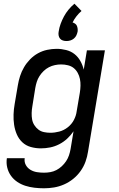

<svg xmlns="http://www.w3.org/2000/svg" viewBox="-20 -791 640 1034"><path d="M217 223Q191 223 165.5 220Q140 217 116.5 209.5Q93 202 73 188.5Q53 175 39 155.5Q25 136 19 111.5Q13 87 17 61H113Q110 81 119 97.5Q128 114 144 123.5Q160 133 178.5 136Q197 139 217 139Q234 139 251 136Q268 133 283.5 125Q299 117 312.5 104.5Q326 92 336 77Q346 62 351.5 45.5Q357 29 360 12L376 -84Q361 -62 341.5 -44Q322 -26 298.5 -14Q275 -2 250 3Q225 8 200 8Q172 8 145.5 0.5Q119 -7 100 -25Q81 -43 70.5 -67.5Q60 -92 56 -119Q52 -146 53 -174.5Q54 -203 59 -231L76 -331Q80 -356 88 -381Q96 -406 109.5 -429Q123 -452 142 -471.5Q161 -491 184.5 -504Q208 -517 234 -522.5Q260 -528 285 -528Q311 -528 336.5 -521.5Q362 -515 381 -500Q400 -485 412.5 -463Q425 -441 431 -416L448 -520H545L454 26Q450 53 440.5 79.5Q431 106 414 130Q397 154 374 172.5Q351 191 324.5 202.5Q298 214 271 218.5Q244 223 217 223ZM251 -76Q275 -76 299.5 -82.5Q324 -89 345 -105.5Q366 -122 378 -145Q390 -168 393 -192L410 -292Q413 -311 413.5 -329.5Q414 -348 410.5 -365.5Q407 -383 398.5 -398.5Q390 -414 377 -424.5Q364 -435 346 -439.5Q328 -444 309 -444Q293 -444 276 -440.5Q259 -437 243.5 -429Q228 -421 215 -408.5Q202 -396 192.5 -381Q183 -366 178 -350Q173 -334 170 -317L154 -217Q151 -200 150.5 -182Q150 -164 153 -147.5Q156 -131 165 -117Q174 -103 187 -93Q200 -83 217 -79.5Q234 -76 251 -76ZM338 -570Q328 -570 318.5 -573Q309 -576 303 -583.5Q297 -591 295.5 -601Q294 -611 296 -621Q299 -642 306.5 -662.5Q314 -683 324.5 -702.5Q335 -722 349.5 -739.5Q364 -757 381 -771L419 -732Q404 -719 391.5 -703Q379 -687 371 -670Q378 -668 384.5 -663.5Q391 -659 394 -652Q397 -645 398 -637Q399 -629 398 -621Q396 -611 391.5 -601Q387 -591 378 -583.5Q369 -576 358.5 -573Q348 -570 338 -570Z"/></svg>

Font: Iosevka Custom Medium
Style: Italic
Weight: 500
Italic angle: -9°
Designer: Belleve Invis
Foundry: Belleve Invis
Version: Version 27.0.1